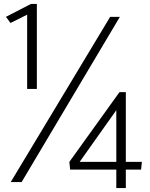

<svg xmlns="http://www.w3.org/2000/svg" viewBox="-20 -785 756 969"><path d="M166 -336V-765H136L10 -700L33 -669L117 -711V-336ZM696 32H615V-320H583L330 32L334 71H567V164H615V71H692ZM567 -229V32H382ZM536 -700 34 134H89L585 -700Z"/></svg>

Font: Catamaran Thin ExtraLight
Style: Regular
Weight: 250
Version: Version 2.000